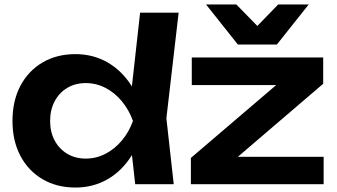

<svg xmlns="http://www.w3.org/2000/svg" viewBox="-20 -827 1511 862"><path d="M587 0 563 -215 595 -283 564 -366 609 -770H782L727 -296L760 0ZM628 -284Q612 -194 569.5 -126.5Q527 -59 462.5 -22Q398 15 318 15Q235 15 171 -22.5Q107 -60 71.5 -127.5Q36 -195 36 -284Q36 -374 71.5 -441.5Q107 -509 171 -546.5Q235 -584 318 -584Q398 -584 462.5 -547Q527 -510 570 -442.5Q613 -375 628 -284ZM205 -284Q205 -234 225.5 -196Q246 -158 282 -136.5Q318 -115 365 -115Q412 -115 453.5 -136.5Q495 -158 527 -196Q559 -234 577 -284Q559 -334 527 -372.5Q495 -411 453.5 -432.5Q412 -454 365 -454Q318 -454 282 -432.5Q246 -411 225.5 -372.5Q205 -334 205 -284ZM837 0V-118L1255 -475L1367 -445H841V-569H1431V-451L1014 -94L918 -123H1433V0ZM1223 -627H1048L905 -807H1041L1173 -672H1098L1229 -807H1366Z"/></svg>

Font: Unbounded Medium
Style: Regular
Weight: 500
Designer: Luke Prowse, Jean-Baptiste Morizot, Fátima Lázaro, Florian Runge
Foundry: NaN
Version: Version 1.700